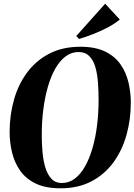

<svg xmlns="http://www.w3.org/2000/svg" viewBox="-20 -1005 726 1037"><path d="M306.5 12Q225.5 12 172.2 -14Q119 -40 88.5 -83.8Q58 -127.5 45 -181.8Q32 -236 32 -292Q32 -383.5 55.5 -466.5Q79 -549.5 126.8 -613.8Q174.5 -678 246.2 -715.2Q318 -752.5 414.5 -752.5Q494.5 -752.5 547.5 -726.8Q600.5 -701 630.8 -657.5Q661 -614 673.8 -560.2Q686.5 -506.5 686.5 -451Q686.5 -359 663 -275.5Q639.5 -192 592 -127.2Q544.5 -62.5 473.2 -25.2Q402 12 306.5 12ZM314 -16.5Q352.5 -16.5 383.8 -40Q415 -63.5 439 -105.8Q463 -148 479.5 -204.8Q496 -261.5 504.2 -328.2Q512.5 -395 512.5 -467Q512.5 -512.5 509.2 -558Q506 -603.5 495.5 -641Q485 -678.5 463 -701.2Q441 -724 404 -724Q366 -724 334.5 -700.5Q303 -677 279 -635Q255 -593 238.8 -536.8Q222.5 -480.5 214 -414.2Q205.5 -348 205.5 -276.5Q205.5 -230 209.5 -184Q213.5 -138 225 -100Q236.5 -62 258 -39.2Q279.5 -16.5 314 -16.5ZM407 -794.5 392 -810.5 548 -985 627 -899.5Q598 -875.5 560.5 -856Q523 -836.5 483.5 -821Q444 -805.5 407 -794.5Z"/></svg>

Font: Merriweather 144pt ExtraBold
Style: Italic
Weight: 800
Italic angle: -7.8°
Version: Version 2.101